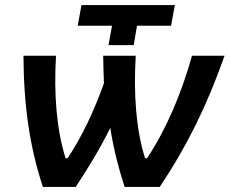

<svg xmlns="http://www.w3.org/2000/svg" viewBox="-20 -741 910 761"><path d="M474 0H613C721 -161 801 -324 870 -520H741C699 -369 638 -227 563 -114H555C519 -227 509 -369 518 -520H389C390 -482 390 -446 392 -411C353 -302 305 -199 248 -114H240C204 -227 193 -369 202 -520H73C74 -324 97 -161 150 0H280C331 -77 377 -153 417 -234C430 -153 449 -76 474 0ZM410 -562H510L523 -639H658L673 -721H303L288 -639H424Z"/></svg>

Font: Fixel Display SemiBold
Style: Italic
Weight: 600
Italic angle: -10°
Designer: AlfaBravo + MacPaw
Foundry: Kyrylo Tkachov, Marchela Mozhyna, Serhii Makarenko, Maria Weinstein, Zakhar Kryvoshyya
Version: Version 1.210;Glyphs 3.2 (3217)